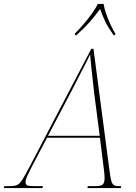

<svg xmlns="http://www.w3.org/2000/svg" viewBox="-80 -964 698 984"><path d="M-60 0 -58 -10H-31Q-8 -10 5.5 -15Q19 -20 33 -41Q47 -62 72 -110L388 -714H399L480 -99Q485 -57 490 -38.5Q495 -20 504 -15Q513 -10 530 -10H541L539 0H368L370 -10H404Q436 -10 446 -18Q456 -26 456 -53Q456 -64 454.5 -77.5Q453 -91 452 -99L432 -258H161L79 -102Q69 -83 60 -63Q51 -43 51 -31Q51 -17 61 -13.5Q71 -10 101 -10H140L138 0ZM294 -512 166 -268H431L403 -484Q400 -514 395.5 -551Q391 -588 387.5 -624Q384 -660 382 -685Q370 -660 360 -640.5Q350 -621 335 -592.5Q320 -564 294 -512ZM304 -792Q323 -811 346.5 -838Q370 -865 390.5 -893.5Q411 -922 421 -944H451Q454 -922 464 -893.5Q474 -865 486.5 -838Q499 -811 511 -792L510 -784H502Q475 -822 460.5 -851.5Q446 -881 433 -918Q405 -880 379.5 -851Q354 -822 312 -784H304Z"/></svg>

Font: Noto Serif Display SemiCondensed Thin
Style: Italic
Weight: 100
Width: 4
Italic angle: -12°
Designer: Monotype Design Team
Foundry: Monotype Imaging Inc.
Version: Version 2.009